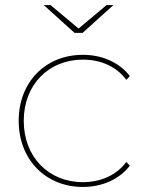

<svg xmlns="http://www.w3.org/2000/svg" viewBox="-20 -737 585 760"><path d="M308 3C382 3 450 -25 494 -81L480 -96C440 -42 377 -16 308 -16C173 -16 74 -115 74 -259C74 -402 173 -501 308 -501C377 -501 440 -475 480 -421L494 -436C450 -492 382 -520 308 -520C161 -520 54 -413 54 -259C54 -105 161 3 308 3ZM429 -717H402L291 -624L180 -717H153L275 -607H307Z"/></svg>

Font: Montserrat-Alt1 Thin
Style: Regular
Weight: 100
Designer: Differentunic
Foundry: Differentunic
Version: Version 7.222